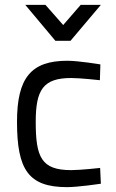

<svg xmlns="http://www.w3.org/2000/svg" viewBox="-20 -760 477 790"><path d="M257 -510C108 -510 50 -440 50 -259C50 -63 96 10 256 10C301 10 395 -4 395 -4L392 -69C392 -69 311 -60 273 -60C150 -60 127 -113 127 -259C127 -391 158 -439 273 -439C311 -439 391 -430 391 -430L393 -495C393 -495 303 -510 257 -510ZM208 -592H270L395 -740H312L240 -657L167 -740H84Z"/></svg>

Font: TitilliumText22L
Style: 400 wt
Weight: 400
Designer: Campivisivi
Foundry: Campivisivi
Version: 1.000